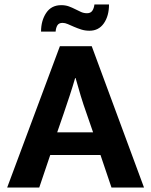

<svg xmlns="http://www.w3.org/2000/svg" viewBox="-20 -836 673 856"><path d="M163 -695Q163 -744 186 -778.5Q209 -813 253 -813Q272 -813 287 -807.5Q302 -802 315.5 -795Q329 -788 341.5 -782.5Q354 -777 368 -777Q384 -777 391.5 -788Q399 -799 401 -816H466Q466 -765 443 -732Q420 -699 379 -699Q359 -699 342 -704.5Q325 -710 310 -716.5Q295 -723 282.5 -728.5Q270 -734 259 -734Q242 -734 235.5 -722.5Q229 -711 228 -695ZM235 -246H395L366 -330Q352 -369 340 -408.5Q328 -448 317 -488H315Q304 -450 291 -410.5Q278 -371 264 -330ZM247 -630H389L622 0H477L428 -145H204L155 0H12Z"/></svg>

Font: Mukta Vaani
Style: Bold
Weight: 700
Designer: Noopur Datye, Girish Dalvi, Yashodeep Gholap, Pallavi Karambelkar
Foundry: Ek Type
Version: Version 2.538;PS 1.000;hotconv 16.6.51;makeotf.lib2.5.65220;